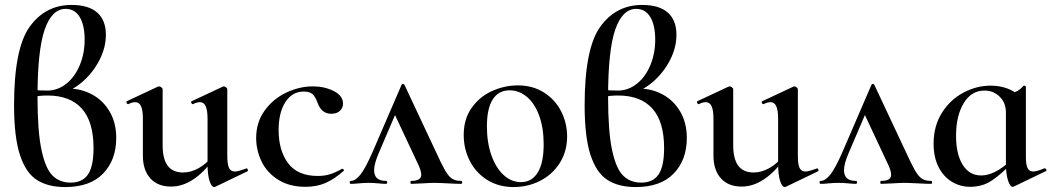

<svg xmlns="http://www.w3.org/2000/svg" viewBox="-20 -745 4261 778"><path d="M451 -186Q451 -97 398 -42Q345 13 244 13Q175 13 130 -15.5Q85 -44 61 -116.5Q37 -189 37 -319Q37 -549 100.5 -637Q164 -725 270 -725Q339 -725 374 -694Q409 -663 409 -604Q409 -552 383 -501.5Q357 -451 314.5 -414Q272 -377 224 -365L258 -386Q309 -386 353.5 -362Q398 -338 424.5 -292.5Q451 -247 451 -186ZM359 -145Q359 -252 311.5 -305Q264 -358 173 -358Q137 -358 116 -352V-381Q137 -378 172 -378Q214 -378 249 -406Q284 -434 303.5 -481.5Q323 -529 323 -584Q323 -643 303 -676Q283 -709 246 -709Q190 -709 161 -625Q132 -541 132 -352Q132 -214 148 -138Q164 -62 193 -33.5Q222 -5 266 -5Q314 -5 336.5 -38Q359 -71 359 -145Z M559 -114V-263Q559 -298 551.5 -314.5Q544 -331 528 -331Q515 -331 500 -323H499Q495 -323 493 -328Q491 -333 494 -335L620 -394L625 -395Q629 -395 634 -391Q639 -387 639 -384V-157Q639 -101 659.5 -73.5Q680 -46 722 -46Q754 -46 786.5 -64.5Q819 -83 840 -113L846 -101Q764 11 673 11Q619 11 589 -22.5Q559 -56 559 -114ZM932 -50Q944 -50 977 -62L979 -63Q982 -63 984 -58Q986 -53 983 -51L852 12L848 13Q837 13 829 -12Q821 -37 821 -79V-263Q821 -298 813.5 -314.5Q806 -331 790 -331Q778 -331 762 -323H761Q757 -323 755 -328.5Q753 -334 757 -335L883 -394L887 -395Q891 -395 896 -391Q901 -387 901 -384V-113Q901 -79 908 -64.5Q915 -50 932 -50Z M1018 -186Q1018 -249 1052 -296.5Q1086 -344 1139.5 -369.5Q1193 -395 1248 -395Q1295 -395 1332.5 -376Q1370 -357 1370 -325Q1370 -308 1357.5 -296Q1345 -284 1322 -284Q1283 -284 1267 -328Q1258 -353 1246.5 -363.5Q1235 -374 1211 -374Q1164 -374 1136.5 -331.5Q1109 -289 1109 -218Q1109 -135 1147.5 -83.5Q1186 -32 1268 -32Q1295 -32 1317.5 -39Q1340 -46 1366 -61H1367Q1370 -61 1372.5 -58Q1375 -55 1373 -53Q1336 -20 1300 -4Q1264 12 1218 12Q1153 12 1107.5 -16.5Q1062 -45 1040 -90.5Q1018 -136 1018 -186Z M1402 -12Q1420 -12 1440.5 -37.5Q1461 -63 1491 -132L1607 -401Q1609 -405 1613 -405Q1617 -405 1619 -401L1743 -137Q1769 -80 1783 -55.5Q1797 -31 1811 -21.5Q1825 -12 1848 -12Q1853 -12 1853 -6Q1853 0 1848 0Q1831 0 1795 -2Q1757 -4 1740 -4Q1725 -4 1693 -2Q1661 0 1647 0Q1643 0 1643 -6Q1643 -12 1647 -12Q1687 -12 1687 -37Q1687 -54 1672 -84L1575 -291L1612 -352L1514 -123Q1496 -81 1496 -55Q1496 -12 1544 -12Q1549 -12 1549 -6Q1549 0 1544 0Q1533 0 1513 -2Q1493 -4 1475 -4Q1454 -4 1434 -2Q1416 0 1402 0Q1397 0 1397 -6Q1397 -12 1402 -12Z M1859 -198Q1859 -263 1891.5 -308.5Q1924 -354 1974.5 -376.5Q2025 -399 2078 -399Q2139 -399 2184.5 -370Q2230 -341 2254 -293.5Q2278 -246 2278 -192Q2278 -132 2248.5 -85Q2219 -38 2169 -12.5Q2119 13 2061 13Q2001 13 1955 -15.5Q1909 -44 1884 -92.5Q1859 -141 1859 -198ZM2183 -160Q2183 -227 2164.5 -277Q2146 -327 2114.5 -353Q2083 -379 2045 -379Q2000 -379 1976.5 -342Q1953 -305 1953 -233Q1953 -168 1971 -116.5Q1989 -65 2020.5 -36Q2052 -7 2091 -7Q2135 -7 2159 -46Q2183 -85 2183 -160Z M2763 -186Q2763 -97 2710 -42Q2657 13 2556 13Q2487 13 2442 -15.5Q2397 -44 2373 -116.5Q2349 -189 2349 -319Q2349 -549 2412.5 -637Q2476 -725 2582 -725Q2651 -725 2686 -694Q2721 -663 2721 -604Q2721 -552 2695 -501.5Q2669 -451 2626.5 -414Q2584 -377 2536 -365L2570 -386Q2621 -386 2665.5 -362Q2710 -338 2736.5 -292.5Q2763 -247 2763 -186ZM2671 -145Q2671 -252 2623.5 -305Q2576 -358 2485 -358Q2449 -358 2428 -352V-381Q2449 -378 2484 -378Q2526 -378 2561 -406Q2596 -434 2615.5 -481.5Q2635 -529 2635 -584Q2635 -643 2615 -676Q2595 -709 2558 -709Q2502 -709 2473 -625Q2444 -541 2444 -352Q2444 -214 2460 -138Q2476 -62 2505 -33.5Q2534 -5 2578 -5Q2626 -5 2648.5 -38Q2671 -71 2671 -145Z M2871 -114V-263Q2871 -298 2863.5 -314.5Q2856 -331 2840 -331Q2827 -331 2812 -323H2811Q2807 -323 2805 -328Q2803 -333 2806 -335L2932 -394L2937 -395Q2941 -395 2946 -391Q2951 -387 2951 -384V-157Q2951 -101 2971.5 -73.5Q2992 -46 3034 -46Q3066 -46 3098.5 -64.5Q3131 -83 3152 -113L3158 -101Q3076 11 2985 11Q2931 11 2901 -22.5Q2871 -56 2871 -114ZM3244 -50Q3256 -50 3289 -62L3291 -63Q3294 -63 3296 -58Q3298 -53 3295 -51L3164 12L3160 13Q3149 13 3141 -12Q3133 -37 3133 -79V-263Q3133 -298 3125.5 -314.5Q3118 -331 3102 -331Q3090 -331 3074 -323H3073Q3069 -323 3067 -328.5Q3065 -334 3069 -335L3195 -394L3199 -395Q3203 -395 3208 -391Q3213 -387 3213 -384V-113Q3213 -79 3220 -64.5Q3227 -50 3244 -50Z M3306 -12Q3324 -12 3344.5 -37.5Q3365 -63 3395 -132L3511 -401Q3513 -405 3517 -405Q3521 -405 3523 -401L3647 -137Q3673 -80 3687 -55.5Q3701 -31 3715 -21.5Q3729 -12 3752 -12Q3757 -12 3757 -6Q3757 0 3752 0Q3735 0 3699 -2Q3661 -4 3644 -4Q3629 -4 3597 -2Q3565 0 3551 0Q3547 0 3547 -6Q3547 -12 3551 -12Q3591 -12 3591 -37Q3591 -54 3576 -84L3479 -291L3516 -352L3418 -123Q3400 -81 3400 -55Q3400 -12 3448 -12Q3453 -12 3453 -6Q3453 0 3448 0Q3437 0 3417 -2Q3397 -4 3379 -4Q3358 -4 3338 -2Q3320 0 3306 0Q3301 0 3301 -6Q3301 -12 3306 -12Z M3763 -163Q3763 -234 3796.5 -287.5Q3830 -341 3883.5 -369.5Q3937 -398 3995 -398Q4031 -398 4063 -386Q4095 -374 4118 -351L4056 -290Q4056 -328 4031 -353Q4006 -378 3969 -378Q3916 -378 3885 -327Q3854 -276 3854 -195Q3854 -120 3881 -77Q3908 -34 3956 -34Q4009 -34 4073 -92L4081 -85Q4037 -39 3999 -13.5Q3961 12 3911 12Q3871 12 3837 -8.5Q3803 -29 3783 -68.5Q3763 -108 3763 -163ZM4056 -81V-360Q4085 -368 4099 -374.5Q4113 -381 4127 -397Q4128 -398 4130 -398Q4132 -398 4134.5 -396.5Q4137 -395 4137 -393V-108Q4137 -77 4144 -63.5Q4151 -50 4167 -50Q4181 -50 4212 -63H4213Q4217 -63 4219.5 -58.5Q4222 -54 4219 -52L4088 11Q4086 12 4083 12Q4073 12 4064.5 -14Q4056 -40 4056 -81Z"/></svg>

Font: Cormorant Infant SemiBold
Style: Regular
Weight: 600
Designer: Christian Thalmann (Catharsis Fonts)
Foundry: Catharsis Fonts
Version: Version 4.000